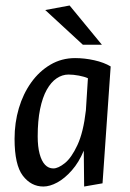

<svg xmlns="http://www.w3.org/2000/svg" viewBox="-20 -676 480 708"><path d="M139.9 11.8Q94.7 11.8 64.2 -28.1Q33.7 -68 33.7 -164Q33.7 -223.4 49.5 -276.9Q65.4 -330.4 95.1 -371.9Q124.8 -413.4 166 -437.6Q207.1 -461.8 257 -461.8Q291.9 -461.8 327.7 -453.8Q363.5 -445.8 388.1 -431L358.1 0L290.3 11.8L288.9 -120.5Q271.1 -77.5 244.9 -47.8Q218.7 -18 191.2 -3.1Q163.7 11.8 139.9 11.8ZM176.7 -54.9Q194.6 -54.9 219.2 -74.5Q243.7 -94.2 265.6 -141.2Q287.5 -188.2 296.7 -268.8L304.2 -387.5Q291.8 -393.2 271 -397.2Q250.3 -401.1 232.7 -401.1Q209.5 -401.1 188.8 -387.1Q168.1 -373.1 152.4 -345Q136.7 -316.9 127.8 -273.7Q119 -230.5 119 -173Q119 -135.3 126.1 -108.7Q133.2 -82.1 146 -68.5Q158.9 -54.9 176.7 -54.9ZM285.5 -511.1 146.8 -639 236.7 -655.7 355.7 -511.1Z"/></svg>

Font: Ancizar Sans Thin
Style: Italic
Weight: 100
Italic angle: -4°
Designer: Cesar Puertas, Viviana Monsalve, Julian Moncada, Julian Prieto, Jose Castro, Mariel Hernandez, Felipe Aragon, Sara Alarc
Version: Version 8.100